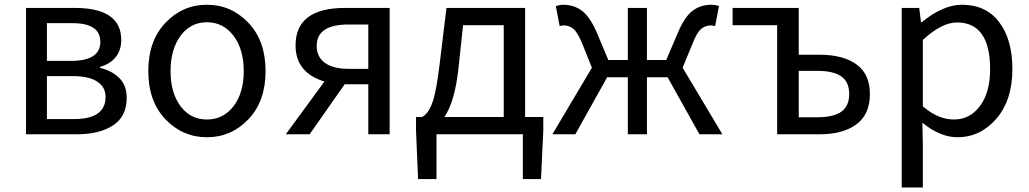

<svg xmlns="http://www.w3.org/2000/svg" viewBox="-20 -577 4422 825"><path d="M91.8 0V-543H300.8Q501 -543 501 -405.3Q501 -361.3 477.1 -331.5Q453.1 -301.8 410.2 -290V-285.2Q460.9 -273.4 492.7 -241.7Q524.4 -210 524.4 -156.2Q524.4 -77.1 466.3 -38.6Q408.2 0 308.6 0ZM181.6 -315.4H285.2Q411.1 -315.4 411.1 -397.5Q411.1 -477.5 291 -477.5H181.6ZM181.6 -65.4H298.8Q433.6 -65.4 433.6 -161.1Q433.6 -203.1 397.5 -226.6Q361.3 -250 293 -250H181.6Z M1047.4 -64.5Q973.6 12.7 869.1 12.7Q764.6 12.7 690.9 -64.5Q617.2 -141.6 617.2 -271.5Q617.2 -401.4 690.9 -479Q764.6 -556.6 869.1 -556.6Q973.6 -556.6 1047.4 -479Q1121.1 -401.4 1121.1 -271.5Q1121.1 -141.6 1047.4 -64.5ZM755.9 -120.6Q798.8 -63.5 869.1 -63.5Q939.5 -63.5 983.4 -120.6Q1027.3 -177.7 1027.3 -271.5Q1027.3 -365.2 983.4 -423.3Q939.5 -481.4 869.1 -481.4Q798.8 -481.4 755.9 -423.3Q712.9 -365.2 712.9 -271.5Q712.9 -177.7 755.9 -120.6Z M1562.5 -281.2V-471.7H1477.5Q1340.8 -471.7 1340.8 -379.9Q1340.8 -332 1376.5 -306.6Q1412.1 -281.2 1477.5 -281.2ZM1462.9 -543H1654.3V0H1562.5V-214.8H1462.9H1460.9L1310.5 0H1208L1374 -226.6Q1250 -264.6 1250 -381.8Q1250 -543 1462.9 -543Z M1969.7 -468.8 1950.2 -285.2Q1934.6 -140.6 1889.6 -74.2H2144.5V-468.8ZM2236.3 -74.2H2314.5V-16.6L2304.7 192.4H2226.6V0H1855.5V192.4H1776.4L1767.6 -16.6V-74.2H1793Q1819.3 -86.9 1836.9 -133.3Q1854.5 -179.7 1869.1 -301.8L1898.4 -543H2236.3Z M2913.1 -286.1 3084 0H2985.4L2848.6 -245.1H2759.8V0H2677.7V-245.1H2588.9L2452.1 0H2353.5L2523.4 -286.1L2480.5 -392.6Q2461.9 -437.5 2444.3 -452.6Q2426.8 -467.8 2402.3 -467.8Q2395.5 -467.8 2384.8 -464.8L2368.2 -550.8Q2385.7 -556.6 2399.4 -556.6Q2446.3 -556.6 2480.5 -530.8Q2514.6 -504.9 2543 -440.4L2593.8 -319.3H2677.7V-543H2759.8V-319.3H2842.8L2894.5 -440.4Q2921.9 -504.9 2956.1 -530.8Q2990.2 -556.6 3037.1 -556.6Q3053.7 -556.6 3069.3 -550.8L3052.7 -464.8Q3042 -467.8 3035.2 -467.8Q3010.7 -467.8 2992.7 -452.6Q2974.6 -437.5 2957 -392.6Z M3319.3 0V-468.8H3127.9V-543H3412.1V-341.8H3502Q3602.5 -341.8 3660.2 -300.3Q3717.8 -258.8 3717.8 -172.9Q3717.8 -85.9 3660.2 -43Q3602.5 0 3502 0ZM3412.1 -73.2H3492.2Q3561.5 -73.2 3595.2 -97.2Q3628.9 -121.1 3628.9 -172.9Q3628.9 -224.6 3595.2 -248.5Q3561.5 -272.5 3492.2 -272.5H3412.1Z M3854.5 228.5V-543H3929.7L3937.5 -481.4H3940.4Q4032.2 -556.6 4113.3 -556.6Q4216.8 -556.6 4273.4 -481.9Q4330.1 -407.2 4330.1 -280.3Q4330.1 -146.5 4261.2 -66.9Q4192.4 12.7 4093.8 12.7Q4019.5 12.7 3943.4 -49.8L3945.3 44.9V228.5ZM4234.4 -279.3Q4234.4 -480.5 4091.8 -480.5Q4026.4 -480.5 3945.3 -405.3V-120.1Q4010.7 -63.5 4079.1 -63.5Q4147.5 -63.5 4190.9 -121.6Q4234.4 -179.7 4234.4 -279.3Z"/></svg>

Font: Gen Shin Gothic Regular
Style: Regular
Weight: 400
Designer: [Source Han Sans]
Ryoko NISHIZUKA  (kana & ideographs); Paul D. Hunt (Latin, Greek & Cyrillic); Wenlong ZHANG  (bopomofo
Version: Version 1.002.20150607